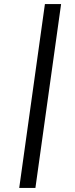

<svg xmlns="http://www.w3.org/2000/svg" viewBox="-20 -827 372 949"><path d="M282 -807 155 102H75L202 -807Z"/></svg>

Font: Fira Sans Extra Condensed
Style: Italic
Weight: 400
Width: 3
Italic angle: -8°
Designer: Carrois Corporate & Edenspiekermann AG
Foundry: Carrois Corporate GbR & Edenspiekermann AG
Version: Version 4.203